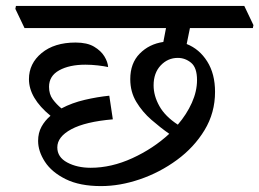

<svg xmlns="http://www.w3.org/2000/svg" viewBox="-20 -640 878 650"><path d="M322 -10Q250 -10 202.5 -33.5Q155 -57 132 -92.5Q109 -128 109 -163Q109 -190 120.5 -211Q132 -232 151 -248Q78 -308 78 -372Q78 -425 121 -460.5Q164 -496 236 -496Q275 -496 298.5 -482Q322 -468 333.5 -449Q345 -430 346 -413Q333 -416 311.5 -418.5Q290 -421 269 -421Q215 -421 180.5 -402Q146 -383 146 -346Q146 -321 158.5 -304Q171 -287 188 -273Q224 -292 267 -302Q310 -312 350 -316L362 -236Q269 -228 221.5 -202.5Q174 -177 174 -141Q174 -108 207.5 -90Q241 -72 287 -72Q357 -72 428 -104.5Q499 -137 553 -187Q523 -208 492.5 -234.5Q462 -261 441.5 -295Q421 -329 421 -372Q421 -426 453 -458.5Q485 -491 533 -498L542 -545H63L32 -610L34 -620H807L838 -555L836 -545H623L612 -491Q655 -474 681.5 -432Q708 -390 708 -329Q708 -258 672.5 -199.5Q637 -141 579 -98.5Q521 -56 453.5 -33Q386 -10 322 -10ZM582 -218Q612 -253 629.5 -292Q647 -331 647 -369Q647 -411 627 -427.5Q607 -444 582 -444Q548 -444 524 -418.5Q500 -393 500 -351Q500 -316 519.5 -281Q539 -246 582 -218Z"/></svg>

Font: Tiro Devanagari Sanskrit
Style: Italic
Weight: 400
Italic angle: -11°
Designer: Devanagari: John Hudson & Fiona Ross, assisted by Paul Hanslow. Latin: John Hudson with Paul Hanslow, assisted by Kaja S
Foundry: Tiro Typeworks Ltd.
Version: Version 1.52